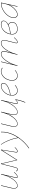

<svg xmlns="http://www.w3.org/2000/svg" viewBox="1977 -2428 740 4735"><g transform="rotate(-90 2347.5 -61.0)"><path d="M471 -80Q435 -39 407.5 -18Q380 3 355 3Q326 3 326 -26Q326 -36 329 -49L380 -265Q346 -178 303.5 -117.5Q261 -57 217.5 -27Q174 3 135 3Q101 3 82.5 -19Q64 -41 64 -84Q64 -114 73 -153L134 -406H145L84 -152Q74 -113 74 -83Q74 -44 90 -25.5Q106 -7 136 -7Q182 -7 235 -53Q288 -99 336 -189.5Q384 -280 414 -406H425L340 -47Q337 -35 337 -26Q337 -7 355 -7Q378 -7 403 -26.5Q428 -46 463 -86Z M1084 -63Q1026 3 983 3Q955 3 955 -30Q955 -35 957 -49L1013 -388L772 -8H765L675 -389L590 -53Q575 7 537 7Q523 7 511 -1.5Q499 -10 487 -32L496 -38Q507 -18 516.5 -11Q526 -4 537 -4Q552 -4 562.5 -15Q573 -26 580 -55L670 -407H681L770 -24L1013 -407H1025L967 -47Q966 -41 966 -31Q966 -7 984 -7Q1020 -7 1076 -69Z M1452 -258Q1418 -101 1310 46.5Q1202 194 1061 289L1055 280Q1128 232 1194.5 165.5Q1261 99 1314 22Q1295 -99 1248.5 -214Q1202 -329 1148 -404L1155 -411Q1210 -333 1256.5 -220Q1303 -107 1322 10Q1410 -124 1441 -260Q1456 -334 1453 -406H1464Q1467 -327 1452 -258Z M2265 -50Q2238 99 2193 194L2184 189Q2225 99 2253 -39Q2230 -18 2212.5 -7.5Q2195 3 2179 3Q2150 3 2150 -26Q2150 -36 2153 -49L2205 -269Q2170 -180 2125.5 -119Q2081 -58 2035 -27.5Q1989 3 1949 3Q1915 3 1896.5 -19Q1878 -41 1878 -84Q1878 -114 1887 -153L1914 -266Q1880 -178 1835.5 -117.5Q1791 -57 1745 -27Q1699 3 1659 3Q1625 3 1606.5 -19Q1588 -41 1588 -84Q1588 -114 1597 -153L1658 -406H1669L1608 -152Q1598 -113 1598 -83Q1598 -44 1614 -25.5Q1630 -7 1660 -7Q1707 -7 1762 -52.5Q1817 -98 1866.5 -187Q1916 -276 1946 -399L1948 -406H1959L1898 -152Q1888 -113 1888 -83Q1888 -44 1904 -25.5Q1920 -7 1950 -7Q1998 -7 2053 -53Q2108 -99 2158 -189.5Q2208 -280 2238 -406H2249L2164 -47Q2161 -37 2161 -28Q2161 -7 2182 -7Q2209 -7 2255 -53Z M2667 -346Q2667 -340 2665 -328Q2655 -278 2579 -235Q2503 -192 2370 -170Q2367 -152 2367 -135Q2367 -77 2398 -42Q2429 -7 2483 -7Q2548 -7 2609 -65L2617 -58Q2553 3 2483 3Q2424 3 2390.5 -34Q2357 -71 2357 -134Q2357 -165 2364 -194Q2378 -251 2414.5 -300.5Q2451 -350 2499.5 -379.5Q2548 -409 2596 -409Q2634 -409 2650.5 -391Q2667 -373 2667 -346ZM2656 -345Q2656 -367 2642 -383Q2628 -399 2594 -399Q2548 -399 2502.5 -370Q2457 -341 2422.5 -294Q2388 -247 2375 -194L2372 -180Q2495 -201 2569.5 -241.5Q2644 -282 2654 -328Q2656 -338 2656 -345Z M2957 -399Q2911 -399 2867 -373.5Q2823 -348 2790 -301.5Q2757 -255 2743 -194Q2736 -165 2736 -135Q2736 -76 2766 -41.5Q2796 -7 2849 -7Q2884 -7 2916.5 -22Q2949 -37 2977 -65L2985 -58Q2955 -29 2920 -13Q2885 3 2847 3Q2790 3 2757.5 -34.5Q2725 -72 2725 -135Q2725 -157 2732 -194Q2745 -257 2779.5 -306Q2814 -355 2861 -382Q2908 -409 2958 -409Q3014 -409 3045 -371L3037 -364Q3009 -399 2957 -399Z M3793 -80Q3757 -39 3729.5 -18Q3702 3 3677 3Q3648 3 3648 -26Q3648 -36 3651 -49L3709 -281Q3716 -313 3716 -330Q3716 -363 3701 -381Q3686 -399 3655 -399Q3604 -399 3551 -350Q3498 -301 3451.5 -212.5Q3405 -124 3376 -10L3374 0H3363L3435 -287Q3442 -312 3442 -336Q3442 -366 3427.5 -382.5Q3413 -399 3386 -399Q3334 -399 3277 -343.5Q3220 -288 3172 -196Q3124 -104 3099 0H3088L3186 -406H3197L3129 -125Q3179 -250 3249.5 -329.5Q3320 -409 3387 -409Q3420 -409 3437 -389.5Q3454 -370 3454 -335Q3454 -318 3447 -288L3411 -145Q3460 -268 3525 -338.5Q3590 -409 3655 -409Q3690 -409 3708 -388.5Q3726 -368 3726 -330Q3726 -305 3719 -278L3661 -47Q3658 -35 3658 -27Q3658 -7 3677 -7Q3700 -7 3725 -26.5Q3750 -46 3785 -86Z M4107 -227Q4136 -217 4153 -192Q4170 -167 4170 -133Q4170 -116 4168 -108Q4156 -49 4106.5 -23Q4057 3 4002 3Q3939 3 3902 -32.5Q3865 -68 3865 -133Q3865 -163 3872 -194Q3886 -257 3922 -306Q3958 -355 4008.5 -382Q4059 -409 4116 -409Q4165 -409 4185 -390.5Q4205 -372 4205 -345Q4205 -312 4180 -281.5Q4155 -251 4107 -227ZM4195 -343Q4195 -399 4114 -399Q4056 -399 4008.5 -371Q3961 -343 3928.5 -296Q3896 -249 3883 -194L3880 -180Q3979 -189 4050 -213.5Q4121 -238 4158 -271.5Q4195 -305 4195 -343ZM4159 -132Q4159 -165 4141.5 -189.5Q4124 -214 4095 -221Q4012 -184 3878 -169Q3875 -150 3875 -133Q3875 -72 3910 -39.5Q3945 -7 4004 -7Q4054 -7 4100 -30.5Q4146 -54 4157 -109Q4159 -117 4159 -132Z M4651 -406 4560 0H4549L4596 -206Q4556 -123 4488 -60.5Q4420 2 4354 2Q4316 2 4293.5 -25Q4271 -52 4271 -93Q4271 -109 4274 -124Q4290 -201 4347.5 -266Q4405 -331 4480.5 -368.5Q4556 -406 4623 -406ZM4611 -278 4637 -396H4622Q4559 -396 4486 -360Q4413 -324 4357 -261Q4301 -198 4285 -124Q4282 -108 4282 -93Q4282 -55 4302.5 -31.5Q4323 -8 4356 -8Q4406 -8 4460.5 -50.5Q4515 -93 4556.5 -156.5Q4598 -220 4611 -278Z"/></g></svg>

Font: Ysabeau Hairline
Style: Italic
Weight: 100
Italic angle: -12°
Designer: Christian Thalmann (Catharsis Fonts)
Version: Version 0.003